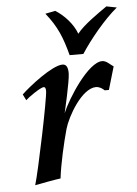

<svg xmlns="http://www.w3.org/2000/svg" viewBox="-51 -718 546 766"><g transform="rotate(-5 222.5 -335.0)"><path d="M41 -357 53 -333C64 -344 114 -379 127 -379C132 -379 135 -374 135 -363C135 -333 76 -48 59 8C84 3 143 -8 162 -10C169 -69 188 -151 203 -205C217 -254 277 -360 334 -361C353 -361 368 -345 368 -345H385L412 -437C398 -446 385 -462 368 -462C312 -462 225 -326 201 -268C201 -268 231 -395 231 -425C231 -447 226 -462 209 -462C168 -462 73 -388 41 -357ZM159 -670C204 -614 222 -569 241 -497H296C332 -553 394 -628 445 -670L404 -678C371 -655 308 -612 283 -579C268 -620 233 -657 199 -678Z"/></g></svg>

Font: KpRoman
Style: SemiboldItalic
Weight: 600
Italic angle: -11°
Version: Version 0.66